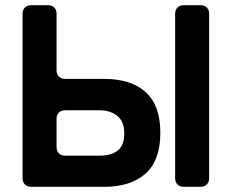

<svg xmlns="http://www.w3.org/2000/svg" viewBox="-20 -720 892 740"><path d="M67 -33V-667Q67 -682 76 -691Q85 -700 100 -700H165Q180 -700 189 -691Q198 -682 198 -667V-449Q198 -434 207 -425Q216 -416 231 -416H381Q485 -416 541.5 -365Q598 -314 598 -208Q598 -102 541 -51Q484 0 381 0H100Q85 0 76 -9Q67 -18 67 -33ZM655 -33V-667Q655 -682 664 -691Q673 -700 688 -700H753Q768 -700 777 -691Q786 -682 786 -667V-33Q786 -18 777 -9Q768 0 753 0H688Q673 0 664 -9Q655 -18 655 -33ZM231 -120H363Q409 -120 434 -140Q459 -160 459 -206Q459 -252 432 -273.5Q405 -295 363 -295H231Q216 -295 207 -286Q198 -277 198 -262V-153Q198 -138 207 -129Q216 -120 231 -120Z"/></svg>

Font: Tsunagi Gothic Black
Style: Regular
Weight: 900
Designer: Yoshimichi Ohira
Foundry: Positype
Version: Version 1.001